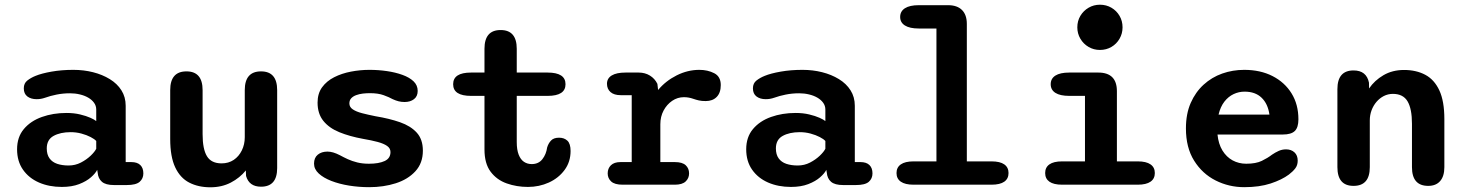

<svg xmlns="http://www.w3.org/2000/svg" viewBox="-20 -784 6230 815"><path d="M464 1.5Q428.5 1.5 412.5 -12.5Q396.5 -26.5 394.5 -51.5L392.5 -63Q385.5 -48.5 366.2 -31.5Q347 -14.5 316 -2.5Q285 9.5 242.5 9.5Q188.5 9.5 145.5 -9.2Q102.5 -28 77.5 -63.8Q52.5 -99.5 52.5 -150.5Q52.5 -202 81.2 -236.2Q110 -270.5 157.8 -287.5Q205.5 -304.5 262 -304.5Q294 -304.5 320 -298.2Q346 -292 363.8 -284Q381.5 -276 388.5 -270V-319Q388.5 -335 379.2 -347.8Q370 -360.5 354.5 -369.5Q339 -378.5 319 -383.2Q299 -388 277.5 -388Q247.5 -388 220.2 -382.5Q193 -377 172.5 -369.5Q162.5 -366 153.5 -364.5Q144.5 -363 135.5 -363Q111.5 -363 96.2 -374.5Q81 -386 81 -409Q81 -430.5 96 -442.2Q111 -454 131 -462Q156.5 -472.5 199 -480Q241.5 -487.5 291.5 -487.5Q335 -487.5 374.8 -477.5Q414.5 -467.5 446 -448.2Q477.5 -429 495.5 -400.5Q513.5 -372 513.5 -335V-96H537.5Q562.5 -96 575.5 -83.5Q588.5 -71 588.5 -48Q588.5 -26 572.8 -12.2Q557 1.5 518 1.5ZM388.5 -185.5Q381.5 -193.5 364.8 -202.2Q348 -211 325.8 -217Q303.5 -223 280 -223Q236 -223 207.2 -207Q178.5 -191 178.5 -154Q178.5 -128 190.2 -111.8Q202 -95.5 223 -88.5Q244 -81.5 271 -81.5Q299.5 -81.5 323.5 -94Q347.5 -106.5 364.8 -123Q382 -139.5 388.5 -152.5Z M771.5 -481Q840 -481 840 -401.5V-214.5Q840 -151 858.5 -120.8Q877 -90.5 920.5 -90.5Q950 -90.5 972 -105.2Q994 -120 1006.5 -145.5Q1019 -171 1019 -201.5V-401.5Q1019 -481 1088 -481Q1156.5 -481 1156.5 -401.5V-70.5Q1156.5 8.5 1088 8.5Q1037.5 8.5 1024.5 -37L1023.5 -60.5Q998 -29 959.8 -9Q921.5 11 873 11Q822 11 783.5 -8.8Q745 -28.5 723.8 -73.5Q702.5 -118.5 702.5 -194V-401.5Q702.5 -481 771.5 -481Z M1547 10.5Q1503.5 10.5 1461.8 3.8Q1420 -3 1386.5 -16Q1353 -29 1333 -47.5Q1313 -66 1313 -89.5Q1313 -114.5 1329 -127.5Q1345 -140.5 1370 -140.5Q1381.5 -140.5 1394.5 -136.8Q1407.5 -133 1423 -125Q1438.5 -116.5 1456.5 -108.2Q1474.5 -100 1496.5 -94.5Q1518.5 -89 1546 -89Q1588 -89 1612.8 -100.5Q1637.5 -112 1637.5 -138.5Q1637.5 -154.5 1623.2 -164.5Q1609 -174.5 1583 -181.5Q1557 -188.5 1521.5 -194.5Q1464 -205 1420.5 -222.8Q1377 -240.5 1352.5 -271Q1328 -301.5 1328 -348.5Q1328 -387 1347.2 -413.5Q1366.5 -440 1398.5 -456.2Q1430.5 -472.5 1469.8 -480Q1509 -487.5 1548.5 -487.5Q1586 -487.5 1622.2 -482.2Q1658.5 -477 1688.2 -466.2Q1718 -455.5 1735.5 -438.8Q1753 -422 1753 -398Q1753 -375 1737.2 -363Q1721.5 -351 1697.5 -351Q1684 -351 1672 -354Q1660 -357 1647 -363Q1632 -371.5 1608.5 -380Q1585 -388.5 1550 -388.5Q1535.5 -388.5 1520.2 -386.8Q1505 -385 1492 -380.2Q1479 -375.5 1471 -367Q1463 -358.5 1463 -345Q1463 -329.5 1477.5 -319.8Q1492 -310 1517 -303.5Q1542 -297 1574.5 -290.5Q1632.5 -281 1677.8 -265.2Q1723 -249.5 1749 -221Q1775 -192.5 1775 -144.5Q1775 -91.5 1743.2 -57Q1711.5 -22.5 1659.8 -6Q1608 10.5 1547 10.5Z M1979.5 -377Q1903.5 -377 1903.5 -426.5Q1903.5 -476 1979.5 -476H2036.5V-577Q2036.5 -656.5 2105 -656.5Q2173.5 -656.5 2173.5 -577V-476H2304.5Q2380.5 -476 2380.5 -426.5Q2380.5 -377 2304.5 -377H2173.5V-181Q2173.5 -148 2181.8 -127.2Q2190 -106.5 2204.2 -97Q2218.5 -87.5 2237 -87.5Q2266 -87.5 2282.2 -108.2Q2298.5 -129 2302.5 -158Q2307.5 -175 2318.8 -187.2Q2330 -199.5 2353 -199.5Q2375 -199.5 2388.5 -186.8Q2402 -174 2402 -143Q2402 -97 2376.5 -62.5Q2351 -28 2309.8 -9.2Q2268.5 9.5 2221 9.5Q2173 9.5 2130.8 -5.5Q2088.5 -20.5 2062.5 -55.2Q2036.5 -90 2036.5 -149.5V-377Z M2783 -96H2844.5Q2876.5 -96 2890.8 -82.5Q2905 -69 2905 -48Q2905 -27.5 2890.5 -13.8Q2876 0 2844.5 0H2623Q2589 0 2574.2 -13.8Q2559.5 -27.5 2559.5 -48Q2559.5 -69 2573.2 -82.5Q2587 -96 2614 -96H2661.5V-380H2615Q2586.5 -380 2571.5 -393.2Q2556.5 -406.5 2556.5 -428.5Q2556.5 -451.5 2576.8 -463.8Q2597 -476 2635.5 -476H2691Q2718 -476 2738.8 -463.2Q2759.5 -450.5 2770.5 -428L2773.5 -402Q2805.5 -440.5 2852.2 -464Q2899 -487.5 2948.5 -487.5Q2984 -487.5 3011.8 -473.2Q3039.5 -459 3039.5 -423Q3039.5 -390 3022.2 -372.5Q3005 -355 2975.5 -355Q2958 -355 2946.2 -357.8Q2934.5 -360.5 2923 -364.5Q2913 -368 2903 -369.8Q2893 -371.5 2883 -371.5Q2856 -371.5 2833.2 -356Q2810.5 -340.5 2796.8 -314.8Q2783 -289 2783 -256.5Z M3559 1.5Q3523.5 1.5 3507.5 -12.5Q3491.5 -26.5 3489.5 -51.5L3487.5 -63Q3480.5 -48.5 3461.2 -31.5Q3442 -14.5 3411 -2.5Q3380 9.5 3337.5 9.5Q3283.5 9.5 3240.5 -9.2Q3197.5 -28 3172.5 -63.8Q3147.5 -99.5 3147.5 -150.5Q3147.5 -202 3176.2 -236.2Q3205 -270.5 3252.8 -287.5Q3300.5 -304.5 3357 -304.5Q3389 -304.5 3415 -298.2Q3441 -292 3458.8 -284Q3476.5 -276 3483.5 -270V-319Q3483.5 -335 3474.2 -347.8Q3465 -360.5 3449.5 -369.5Q3434 -378.5 3414 -383.2Q3394 -388 3372.5 -388Q3342.5 -388 3315.2 -382.5Q3288 -377 3267.5 -369.5Q3257.5 -366 3248.5 -364.5Q3239.5 -363 3230.5 -363Q3206.5 -363 3191.2 -374.5Q3176 -386 3176 -409Q3176 -430.5 3191 -442.2Q3206 -454 3226 -462Q3251.5 -472.5 3294 -480Q3336.5 -487.5 3386.5 -487.5Q3430 -487.5 3469.8 -477.5Q3509.5 -467.5 3541 -448.2Q3572.5 -429 3590.5 -400.5Q3608.5 -372 3608.5 -335V-96H3632.5Q3657.5 -96 3670.5 -83.5Q3683.5 -71 3683.5 -48Q3683.5 -26 3667.8 -12.2Q3652 1.5 3613 1.5ZM3483.5 -185.5Q3476.5 -193.5 3459.8 -202.2Q3443 -211 3420.8 -217Q3398.5 -223 3375 -223Q3331 -223 3302.2 -207Q3273.5 -191 3273.5 -154Q3273.5 -128 3285.2 -111.8Q3297 -95.5 3318 -88.5Q3339 -81.5 3366 -81.5Q3394.5 -81.5 3418.5 -94Q3442.5 -106.5 3459.8 -123Q3477 -139.5 3483.5 -152.5Z M3858 0Q3822 0 3803.8 -12.8Q3785.5 -25.5 3785.5 -49.5Q3785.5 -73.5 3803.8 -86.2Q3822 -99 3858 -99H3955V-663H3880Q3841.5 -663 3821.2 -675.8Q3801 -688.5 3801 -712Q3801 -736 3821.2 -749Q3841.5 -762 3880 -762H4004.5Q4043 -762 4063.5 -741.5Q4084 -721 4084 -682.5V-99H4188.5Q4225 -99 4243 -86.2Q4261 -73.5 4261 -49.5Q4261 -25.5 4243 -12.8Q4225 0 4188.5 0Z M4488.5 -99H4585.5V-377H4519Q4480 -377 4460 -389.8Q4440 -402.5 4440 -426.5Q4440 -450.5 4460 -463.2Q4480 -476 4519 -476H4642Q4721 -476 4721 -397V-99H4809.5Q4845.5 -99 4863.8 -86.2Q4882 -73.5 4882 -49.5Q4882 -25.5 4863.8 -12.8Q4845.5 0 4809.5 0H4488.5Q4452.5 0 4434.5 -12.8Q4416.5 -25.5 4416.5 -49.5Q4416.5 -73.5 4434.5 -86.2Q4452.5 -99 4488.5 -99ZM4553 -668Q4553 -695 4566 -716.8Q4579 -738.5 4600.8 -751.2Q4622.5 -764 4649 -764Q4676 -764 4697.8 -751.2Q4719.5 -738.5 4732.2 -716.8Q4745 -695 4745 -668Q4745 -641.5 4732.2 -619.5Q4719.5 -597.5 4697.8 -584.8Q4676 -572 4649 -572Q4622.5 -572 4600.8 -584.8Q4579 -597.5 4566 -619.5Q4553 -641.5 4553 -668Z M5261.5 10.5Q5196.5 10.5 5140 -18Q5083.5 -46.5 5048.8 -102Q5014 -157.5 5014 -239Q5014 -300.5 5034.2 -346.8Q5054.5 -393 5089 -424.5Q5123.5 -456 5168 -471.8Q5212.5 -487.5 5261.5 -487.5Q5330 -487.5 5381.8 -461Q5433.5 -434.5 5462.5 -387.5Q5491.5 -340.5 5491.5 -277.5Q5491.5 -243 5476.2 -228Q5461 -213 5425 -213H5148Q5152 -173 5169 -145.2Q5186 -117.5 5212.2 -103.2Q5238.5 -89 5270 -89Q5311 -89 5336.2 -101.2Q5361.5 -113.5 5379.5 -127.5Q5393.5 -137 5408 -143.5Q5422.5 -150 5439 -150Q5461 -150 5474.8 -137.2Q5488.5 -124.5 5488.5 -102Q5488.5 -82.5 5478 -69Q5467.5 -55.5 5451 -43Q5421.5 -21 5373.8 -5.2Q5326 10.5 5261.5 10.5ZM5152.5 -297.5H5368.5Q5362 -343.5 5335.2 -369.2Q5308.5 -395 5263 -395Q5238.5 -395 5216.2 -384.5Q5194 -374 5177.2 -352.5Q5160.5 -331 5152.5 -297.5Z M6042.5 5Q5973.5 5 5973.5 -74.5V-258.5Q5973.5 -322 5954.8 -353.8Q5936 -385.5 5892.5 -385.5Q5872 -385.5 5854.2 -376.5Q5836.5 -367.5 5823 -351.8Q5809.5 -336 5802 -315.8Q5794.5 -295.5 5794.5 -273V-74.5Q5794.5 5 5725.5 5Q5657 5 5657 -74.5V-405.5Q5657 -485 5725.5 -485Q5780.5 -485 5791 -433L5791.5 -408.5Q5814.5 -442.5 5852.5 -464.8Q5890.5 -487 5940 -487Q5991.5 -487 6030 -466.5Q6068.5 -446 6089.8 -400.2Q6111 -354.5 6111 -278.5V-74.5Q6111 -36 6093.2 -15.5Q6075.5 5 6042.5 5Z"/></svg>

Font: Sono ExtraLight Monospace SemiBold
Style: Regular
Weight: 600
Version: Version 2.112